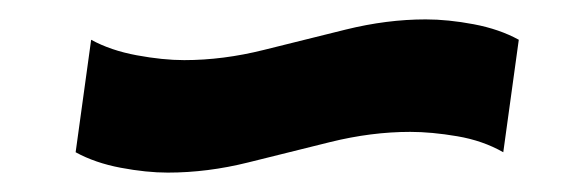

<svg xmlns="http://www.w3.org/2000/svg" viewBox="-20 -449 590 198"><path d="M153 -271Q131 -271 104.5 -276Q78 -281 58 -292L74 -408Q94 -397 121 -392Q148 -387 170 -387Q210 -387 252 -397.5Q294 -408 336.5 -418.5Q379 -429 419 -429Q442 -429 468.5 -424Q495 -419 515 -408L499 -292Q478 -304 451.5 -308.5Q425 -313 403 -313Q363 -313 320.5 -302.5Q278 -292 236 -281.5Q194 -271 153 -271Z"/></svg>

Font: Pathway Extreme SemiCondensed ExtraBold
Style: Italic
Weight: 800
Width: 4
Italic angle: -8°
Version: Version 1.001;gftools[0.9.26]